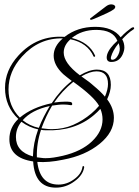

<svg xmlns="http://www.w3.org/2000/svg" viewBox="-20 -682 635 880"><path d="M236 178Q139 178 132 58Q23 42 23 -44Q23 -98 64 -137Q3 -194 3 -279Q3 -360 64 -427Q150 -522 276 -513Q335 -559 416 -559Q498 -559 533 -511Q547 -526 559.5 -536.5Q572 -547 582 -554Q595 -561 595 -552Q595 -549 590 -546Q577 -538 565 -527Q553 -516 540 -502Q550 -485 550 -464Q550 -450 542 -432Q526 -398 490 -398Q469 -398 469 -419Q469 -424 471 -432Q480 -461 518 -495Q498 -545 421 -545Q355 -545 309 -508Q389 -488 416 -427Q417 -424 414 -422Q410 -421 409 -423Q381 -486 303 -502Q272 -475 272 -441Q272 -393 346 -337Q390 -363 424 -363Q488 -363 488 -293Q488 -263 471 -227Q502 -186 502 -142Q502 -76 437 -23Q371 31 269 50Q202 64 151 60Q163 164 248 164Q286 164 319 140Q353 116 358 83Q358 79 362 79Q366 80 366 84Q360 122 320 150Q282 178 236 178ZM71 -143Q127 -190 217 -209Q257 -270 309 -311Q296 -321 286.5 -328.5Q277 -336 270 -342Q226 -383 226 -427Q226 -470 268 -506Q159 -509 81 -423Q19 -355 19 -272Q19 -195 71 -143ZM495 -408Q508 -408 518 -424Q529 -441 529 -459Q529 -469 524 -484Q510 -467 501.5 -451.5Q493 -436 489 -422Q489 -421 488.5 -419.5Q488 -418 488 -416Q488 -408 495 -408ZM461 -239Q475 -272 475 -297Q475 -355 422 -355Q393 -355 353 -332L389 -306Q396 -301 400.5 -296.5Q405 -292 408 -290Q442 -262 461 -239ZM217 -90Q270 -90 315 -109.5Q360 -129 399 -162Q418 -178 434 -197Q411 -239 316 -307Q265 -266 228 -212Q242 -214 254.5 -215Q267 -216 277 -216Q284 -216 290 -216Q296 -216 301 -215Q311 -214 311 -205Q311 -199 304 -200Q288 -203 270 -203Q258 -203 245.5 -201.5Q233 -200 219 -198Q204 -173 192 -147Q180 -121 170 -94L188 -92Q196 -91 203 -90.5Q210 -90 217 -90ZM158 -96Q168 -122 180.5 -146.5Q193 -171 208 -196Q125 -178 84 -131Q116 -105 158 -96ZM189 43Q207 43 226.5 40Q246 37 268 32Q353 12 401.5 -34Q450 -80 450 -135Q450 -160 440 -183Q433 -175 426 -168.5Q419 -162 411 -155Q322 -79 187 -85Q178 -85 168 -87Q147 -24 149 39Q159 40 169 41.5Q179 43 189 43ZM131 35Q132 -26 155 -89Q113 -98 78 -124Q53 -93 53 -54Q53 13 131 35ZM395 -591Q393 -593 393 -595V-597L394 -598L466 -653Q478 -662 490 -662Q499 -662 505 -657Q511 -652 506 -644Q501 -635 451 -613Q399 -589 395 -591Z"/></svg>

Font: Lovers Quarrel
Style: Regular
Weight: 400
Designer: Robert E. Leuschke
Foundry: Robert E. Leuschke
Version: Version 1.010; ttfautohint (v1.8.3)